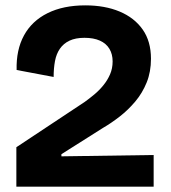

<svg xmlns="http://www.w3.org/2000/svg" viewBox="-20 -696 636 716"><path d="M41 0V-147L296 -316Q314 -329 332 -344Q350 -359 365.5 -378Q381 -397 390.5 -419Q400 -441 400 -467Q400 -494 388 -514Q376 -534 352.5 -544.5Q329 -555 295 -555Q262 -555 239.5 -544.5Q217 -534 203.5 -514.5Q190 -495 185 -468Q180 -441 180 -409L42 -435Q40 -510 69.5 -564Q99 -618 157.5 -647Q216 -676 298 -676Q371 -676 426 -653Q481 -630 512 -586Q543 -542 543 -477Q543 -428 527 -388.5Q511 -349 484.5 -317.5Q458 -286 426.5 -261.5Q395 -237 364 -219L209 -121V-113L553 -118V0Z"/></svg>

Font: Bricolage Grotesque 24pt
Style: Bold
Weight: 700
Designer: Mathieu Triay
Foundry: Atelier Triay
Version: Version 1.001;gftools[0.9.33.dev8+g029e19f]